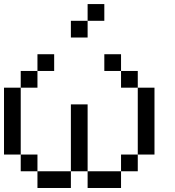

<svg xmlns="http://www.w3.org/2000/svg" viewBox="-20 -937 873 957"><path d="M0 -166.7V-500H83.3V-166.7ZM750 -166.7H666.7V-500H750ZM166.7 -166.7V-83.3H83.3V-166.7ZM166.7 -83.3H333.3V0H166.7ZM166.7 -583.3V-500H83.3V-583.3ZM166.7 -666.7H250V-583.3H166.7ZM333.3 -83.3V-416.7H416.7V-83.3ZM333.3 -750V-833.3H416.7V-750ZM500 -583.3V-666.7H583.3V-583.3ZM500 -833.3H416.7V-916.7H500ZM666.7 -166.7V-83.3H583.3V-166.7ZM666.7 -583.3V-500H583.3V-583.3ZM416.7 -83.3H583.3V0H416.7Z"/></svg>

Font: Galmuri11 Regular
Style: Regular
Weight: 400
Designer: Minseo Lee (Quiple)
Version: Version 2.356;hotconv 1.1.0;makeotfexe 2.6.0 DEVELOPMENT